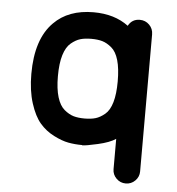

<svg xmlns="http://www.w3.org/2000/svg" viewBox="-48 -522 656 713"><g transform="rotate(5 280.0 -165.5)"><path d="M384 -229Q384 -277 375 -308Q366 -339 348.5 -353.5Q331 -368 314 -373Q297 -378 273 -378Q249 -378 232 -373Q215 -368 197.5 -353.5Q180 -339 170.5 -308Q161 -277 161 -229Q161 -182 170.5 -151Q180 -120 197.5 -105.5Q215 -91 232 -86Q249 -81 273 -81Q297 -81 314 -86Q331 -91 348.5 -105.5Q366 -120 375 -151Q384 -182 384 -229ZM273 18Q246 18 221.5 13.5Q197 9 166.5 -6.5Q136 -22 114 -47.5Q92 -73 77 -120Q62 -167 62 -229Q62 -359 125 -422Q179 -477 273 -477Q351 -477 403 -438Q417 -464 446 -464Q467 -464 481.5 -449.5Q496 -435 496 -414V97Q496 117 481.5 131.5Q467 146 446.5 146Q426 146 411.5 131.5Q397 117 397 97V-16Q375 -1 331 9Q287 19 273 19Q273 19 273 18Z"/></g></svg>

Font: Brass Mono
Style: Bold
Weight: 700
Monospace: yes
Version: Version 1.100; ttfautohint (v1.8.3) -l 8 -r 50 -G 200 -x 14 